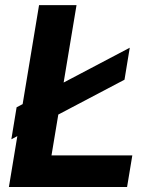

<svg xmlns="http://www.w3.org/2000/svg" viewBox="-20 -748 601 768"><path d="M15.6 0 136.2 -727.5H286.1L186 -126.5H509.3L488.3 0ZM25.4 -190.9 46.4 -318.8 499 -557.1 478 -429.2Z"/></svg>

Font: Inter 24pt
Style: Bold Italic
Weight: 700
Italic angle: -9.3988°
Version: Version 4.001;git-66647c0bb